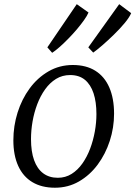

<svg xmlns="http://www.w3.org/2000/svg" viewBox="-20 -868 634 898"><path d="M320.5 -564Q383 -564 426 -537Q469 -510 491.2 -459Q513.5 -408 513.5 -336Q513.5 -271 493.5 -209.2Q473.5 -147.5 436.8 -98Q400 -48.5 349.2 -19.2Q298.5 10 237 10Q175 10 131.5 -16Q88 -42 65.2 -92Q42.5 -142 42.5 -212Q42.5 -278.5 62.2 -341.5Q82 -404.5 118.8 -454.5Q155.5 -504.5 206.8 -534.2Q258 -564 320.5 -564ZM308 -517Q271.5 -517 242.2 -499Q213 -481 191 -450.2Q169 -419.5 154.2 -380.5Q139.5 -341.5 132.2 -299.5Q125 -257.5 125 -217.5Q125 -159 139.5 -118.8Q154 -78.5 182 -57.5Q210 -36.5 250.5 -36.5Q286 -36.5 314.8 -54.5Q343.5 -72.5 365.2 -103.2Q387 -134 401.5 -172.5Q416 -211 423.5 -252.8Q431 -294.5 431 -334.5Q431 -391 417.5 -431.8Q404 -472.5 377 -494.8Q350 -517 308 -517ZM224 -621 201.5 -646.5 339 -848.5 394 -809.5Q387.5 -794 373 -773.8Q358.5 -753.5 339.8 -731.2Q321 -709 300.2 -687.8Q279.5 -666.5 259.8 -649Q240 -631.5 224 -621ZM416 -622 393 -646.5 537.5 -848.5 593.5 -806.5Q585 -786.5 562.8 -759.8Q540.5 -733 512.5 -705.8Q484.5 -678.5 458.5 -656Q432.5 -633.5 416 -622Z"/></svg>

Font: Merriweather 28pt Light
Style: Italic
Weight: 300
Italic angle: -7.8°
Version: Version 2.101